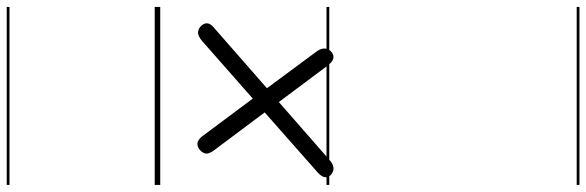

<svg xmlns="http://www.w3.org/2000/svg" viewBox="-596 -679 1698 556"><g transform="rotate(90 253.0 -401.0)"><path d="M94 -137.5Q79.5 -125 68.8 -125.5Q58 -126 50 -134.5Q42 -143 42.5 -152Q43 -161 54 -170.5L230.5 -325L122.5 -471Q114 -483.5 115.8 -494.8Q117.5 -506 127 -513Q135.5 -519.5 145 -517Q154.5 -514.5 165.5 -500L270.5 -359.5L438 -506Q451 -517.5 462 -517.8Q473 -518 482 -509.5Q489 -502.5 488.2 -493.2Q487.5 -484 474.5 -472L300.5 -318.5L412 -169.5Q421.5 -155.5 419.5 -146.5Q417.5 -137.5 407.5 -129.5Q399 -123 389.8 -123.8Q380.5 -124.5 370.5 -136.5L260.5 -284ZM94 -137.5Q79.5 -125 68.8 -125.5Q58 -126 50 -134.5Q42 -143 42.5 -152Q43 -161 54 -170.5L230.5 -325L122.5 -471Q114 -483.5 115.8 -494.8Q117.5 -506 127 -513Q135.5 -519.5 145 -517Q154.5 -514.5 165.5 -500L270.5 -359.5L438 -506Q451 -517.5 462 -517.8Q473 -518 482 -509.5Q489 -502.5 488.2 -493.2Q487.5 -484 474.5 -472L300.5 -318.5L412 -169.5Q421.5 -155.5 419.5 -146.5Q417.5 -137.5 407.5 -129.5Q399 -123 389.8 -123.8Q380.5 -124.5 370.5 -136.5L260.5 -284ZM-5 420.5H510.5V428.5H-5ZM-5 -16H510.5V0H-5ZM-5 -505.5H510.5V-497.5H-5ZM-5 -1230H510.5V-1222H-5Z"/></g></svg>

Font: Edu VIC WA NT Pre Guide
Style: Regular
Weight: 400
Designer: Tina and Corey Anderson, Eben Sorkin, Mirko Velimirovic
Foundry: Google for Education
Version: Version 1.000